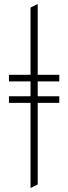

<svg xmlns="http://www.w3.org/2000/svg" viewBox="-20 -742 343 965"><path d="M133.5 203V-704L169.5 -722V185ZM25 -333V-366H278V-333ZM25 -225V-258H278V-225Z"/></svg>

Font: Overpass Thin
Style: Regular
Weight: 250
Designer: Delve Withrington, Dave Bailey, Thomas Jockin
Foundry: Delve Fonts LLC
Version: Version 4.000